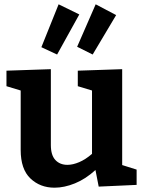

<svg xmlns="http://www.w3.org/2000/svg" viewBox="-20 -859 671 891"><path d="M233 12Q166 12 121 -31Q76 -74 76 -163V-439L10 -459V-531L216 -538V-186Q216 -139 237 -116.5Q258 -94 293 -94Q318 -94 347.5 -106.5Q377 -119 407 -145V-439L341 -459V-531L547 -538V-93L614 -72V-1L438 7L423 -70Q377 -28 327.5 -8Q278 12 233 12ZM410 -606 338 -642 424 -839 519 -789ZM245 -606 172 -640 252 -839 348 -792Z"/></svg>

Font: Bitter
Style: Bold
Weight: 700
Designer: Sol Matas, and Bitter project Authors
Foundry: Sol Matas
Version: Version 2.001